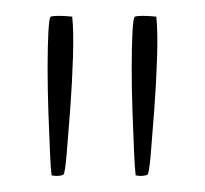

<svg xmlns="http://www.w3.org/2000/svg" viewBox="-20 -805 258 242"><path d="M45 -584Q44 -591 43 -613Q42 -635 41 -663.5Q40 -692 40 -719.5Q40 -747 41 -765Q42 -783 44 -784Q47 -785 53.5 -785Q60 -785 65.5 -784.5Q71 -784 71 -784Q73 -766 72 -733.5Q71 -701 68.5 -667.5Q66 -634 64 -610.5Q62 -587 60 -585Q59 -584 55 -583.5Q51 -583 48 -583.5Q45 -584 45 -584ZM151 -584Q150 -591 149 -613Q148 -635 147 -663.5Q146 -692 146 -719.5Q146 -747 147 -765Q148 -783 150 -784Q153 -785 159.5 -785Q166 -785 171.5 -784.5Q177 -784 177 -784Q179 -766 178 -733.5Q177 -701 174.5 -667.5Q172 -634 170 -610.5Q168 -587 166 -585Q165 -584 161 -583.5Q157 -583 154 -583.5Q151 -584 151 -584Z"/></svg>

Font: Yanone Kaffeesatz ExtraLight
Style: Regular
Weight: 200
Designer: Yanone (Cyrillic: Daniel Pouzeot, Huerta Tipografica, and Cyreal)
Foundry: Yanone
Version: Version 2.003